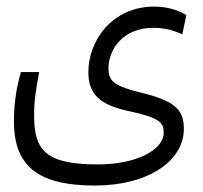

<svg xmlns="http://www.w3.org/2000/svg" viewBox="-20 -407 626 591"><path d="M272.5 164.1C438 164.1 545.9 86.9 545.9 -9.8C545.9 -62.5 526.4 -93.8 422.9 -119.6C329.1 -142.1 314 -157.2 314 -197.3C314 -252 355.5 -321.3 452.1 -321.3C487.3 -321.3 514.6 -313.5 541 -301.3L553.7 -360.4C529.8 -375 496.6 -386.7 454.6 -386.7C325.7 -386.7 252 -282.2 252 -185.5C252 -116.7 287.1 -84 378.4 -64.5C472.2 -44.9 483.9 -28.8 483.9 1.5C483.9 54.7 398.9 99.1 282.2 99.1C119.1 99.1 85 55.2 85 -52.2C85 -96.7 90.3 -130.4 100.6 -185.1H44.4C28.8 -131.8 22.9 -83 22.9 -32.7C22.9 111.3 106 164.1 272.5 164.1Z"/></svg>

Font: Cascadia Mono Light
Style: Regular
Weight: 300
Monospace: yes
Designer: Aaron Bell
Foundry: Saja Typeworks
Version: Version 2404.023